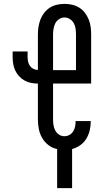

<svg xmlns="http://www.w3.org/2000/svg" viewBox="-20 -763 540 988"><path d="M274 205V4Q249 -1 229 -16.5Q209 -32 196.5 -54Q184 -76 179.5 -100.5Q175 -125 175 -150V-333Q157 -333 139.5 -336.5Q122 -340 106.5 -348.5Q91 -357 78.5 -370.5Q66 -384 58.5 -400Q51 -416 48 -434Q45 -452 45 -470V-498H122V-470Q122 -458 124.5 -446Q127 -434 134 -424Q141 -414 152 -408.5Q163 -403 175 -403V-585Q175 -605 178 -624.5Q181 -644 188 -662.5Q195 -681 207.5 -697Q220 -713 236.5 -723.5Q253 -734 272.5 -738.5Q292 -743 312 -743Q332 -743 351.5 -738.5Q371 -734 388 -723.5Q405 -713 417 -697Q429 -681 436.5 -662.5Q444 -644 446.5 -624.5Q449 -605 449 -585V-333H253V-150Q253 -135 255 -120.5Q257 -106 264 -92.5Q271 -79 283.5 -70.5Q296 -62 311 -62Q325 -62 337 -68.5Q349 -75 356.5 -87Q364 -99 366.5 -112Q369 -125 369 -139V-140H447V-138Q447 -114 441.5 -91.5Q436 -69 424 -49Q412 -29 392.5 -15.5Q373 -2 351 4V205ZM253 -402H371V-585Q371 -600 369 -615Q367 -630 360 -643Q353 -656 340 -664.5Q327 -673 312 -673Q297 -673 284 -664.5Q271 -656 264.5 -643Q258 -630 255.5 -615Q253 -600 253 -585Z"/></svg>

Font: Iosevka Curly
Style: Regular
Weight: 400
Monospace: yes
Designer: Belleve Invis
Foundry: Belleve Invis
Version: Version 22.1.2; ttfautohint (v1.8.4)